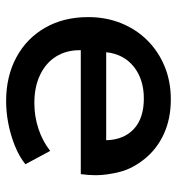

<svg xmlns="http://www.w3.org/2000/svg" viewBox="4 -554 565 612"><g transform="rotate(90 286.0 -247.5)"><path d="M302.5 15Q222.5 15 162 -17.8Q101.5 -50.5 67.8 -109.5Q34 -168.5 34 -246.5Q34 -303.5 53.5 -351.8Q73 -400 108.5 -435.5Q144 -471 191.8 -490.5Q239.5 -510 296 -510Q357.5 -510 405.5 -488.2Q453.5 -466.5 485.2 -427.5Q517 -388.5 527.5 -346.8Q538 -305 538 -271Q538 -247.5 534.5 -223H139.5Q139.5 -221 139.5 -219Q139.5 -177 159.5 -144.5Q179.5 -112 217.8 -93.5Q256 -75 308 -75Q350 -75 389.2 -87.8Q428.5 -100.5 460.5 -125.5L503 -46.5Q479 -27 445 -13.2Q411 0.5 374 7.8Q337 15 302.5 15ZM146 -304H426.5Q425 -360 390.8 -392Q356.5 -424 293.5 -424Q232.5 -424 192.2 -392Q152 -360 146 -304Z"/></g></svg>

Font: Geologica EX
Style: Regular
Weight: 400
Designer: Sindre Bremnes, Frode Helland
Foundry: Monokrom Skriftforlag AS
Version: Version 1.010;gftools[0.9.28]